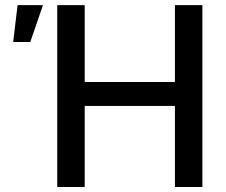

<svg xmlns="http://www.w3.org/2000/svg" viewBox="-20 -748 902 768"><path d="M209 0V-727.5H318.8V-419.9H679.7V-727.5H789.6V0H679.7V-324.2H318.8V0ZM32.7 -580.1 50.3 -727.5H151.9L101.1 -580.1Z"/></svg>

Font: Inter 24pt Medium
Style: Regular
Weight: 500
Designer: Rasmus Andersson
Foundry: rsms
Version: Version 4.001;git-66647c0bb